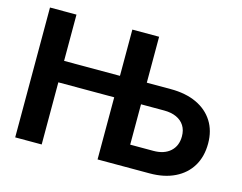

<svg xmlns="http://www.w3.org/2000/svg" viewBox="-100 -884 1310 1039"><g transform="rotate(15 555.0 -364.0)"><path d="M59.6 0V-727.5H208V-468.3H584.5V-348.1H208V0ZM617.7 -470.2H805.2Q889.2 -470.2 950 -441.9Q1010.7 -413.6 1043.7 -361.3Q1076.7 -309.1 1076.7 -237.8Q1076.7 -164.6 1044.7 -111.3Q1012.7 -58.1 953.4 -29.1Q894 0 812.5 0H521V-727.5H670.9V-123H800.8Q860.8 -123 895.3 -154.1Q929.7 -185.1 929.7 -238.8Q929.7 -273.4 914.1 -298.1Q898.4 -322.8 869.6 -335.9Q840.8 -349.1 800.8 -349.1H617.7Z"/></g></svg>

Font: Inter 24pt
Style: Bold
Weight: 700
Designer: Rasmus Andersson
Foundry: rsms
Version: Version 4.001;git-66647c0bb